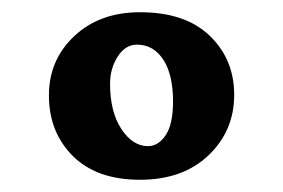

<svg xmlns="http://www.w3.org/2000/svg" viewBox="-20 -719 463 314"><path d="M209 -699Q283 -699 323 -660.5Q363 -622 363 -564Q363 -505 321 -465Q279 -425 209 -425Q138 -425 99 -464Q60 -503 60 -563Q60 -621 101.5 -660Q143 -699 209 -699ZM204 -646Q185 -646 172.5 -626.5Q160 -607 160 -582Q160 -536 178.5 -508Q197 -480 222 -480Q239 -480 251 -498Q263 -516 263 -553Q263 -597 247 -621.5Q231 -646 204 -646Z"/></svg>

Font: Vollkorn ExtraBold
Style: Regular
Weight: 800
Designer: Friedrich Althausen
Foundry: Friedrich Althausen
Version: Version 5.000; ttfautohint (v1.8.3)